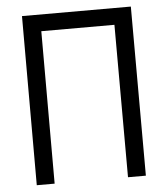

<svg xmlns="http://www.w3.org/2000/svg" viewBox="-51 -756 703 803"><g transform="rotate(-5 300.0 -355.0)"><path d="M71 0V-710H528L529 0H454L453 -640H146V0Z"/></g></svg>

Font: Orbit
Style: Regular
Weight: 400
Designer: Sooun Cho
Foundry: JAMO
Version: Version 1.000; ttfautohint (v1.8.4.7-5d5b);gftools[0.9.29]